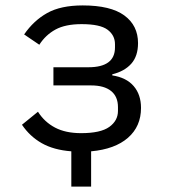

<svg xmlns="http://www.w3.org/2000/svg" viewBox="-20 -548 640 708"><path d="M243 10Q178 5 134 -20Q90 -45 61 -88L120 -136Q144 -98 183 -77.5Q222 -57 279 -57Q351 -57 383 -80Q415 -103 415 -139V-153Q415 -192 389.5 -212.5Q364 -233 316 -233H177V-300H306Q404 -300 404 -373V-385Q404 -418 376.5 -438.5Q349 -459 281 -459Q221 -459 184.5 -439Q148 -419 125 -383L69 -421Q104 -472 154 -500Q204 -528 285 -528Q388 -528 438.5 -491Q489 -454 489 -389Q489 -341 464 -313Q439 -285 394 -274V-270Q446 -262 473 -230.5Q500 -199 500 -150Q500 -82 452 -40Q404 2 316 10V140H243Z"/></svg>

Font: PlemolJP35 Console
Style: Regular
Weight: 400
Version: v2.0.3; ttfautohint (v1.8.4.7-5d5b-dirty) -l 6 -r 45 -G 200 